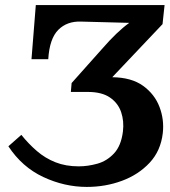

<svg xmlns="http://www.w3.org/2000/svg" viewBox="-20 -720 671 756"><path d="M322 16Q234 16 150.5 -23Q67 -62 13 -144L64 -189Q92 -154 125 -125.5Q158 -97 198.5 -81Q239 -65 290 -65Q326 -65 363.5 -75.5Q401 -86 429 -116Q457 -146 464 -202Q469 -243 457 -278.5Q445 -314 413 -336Q381 -358 326 -358H259L262 -393L385 -531Q412 -562 438 -587Q464 -612 489 -630L299 -635Q244 -637 209.5 -602.5Q175 -568 170 -487H104L121 -700H628L620 -625L422 -416Q498 -415 543.5 -382Q589 -349 608 -299Q627 -249 621 -196Q613 -126 569 -79Q525 -32 460 -8Q395 16 322 16Z"/></svg>

Font: Lora
Style: Bold Italic
Weight: 700
Italic angle: -3°
Designer: Olga Karpushina, Alexei Vanyashin (Cyrillic)
Foundry: Cyreal
Version: Version 3.004